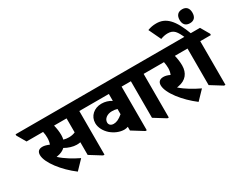

<svg xmlns="http://www.w3.org/2000/svg" viewBox="-178 -1418 2456 1970"><g transform="rotate(-30 1050.5 -433.5)"><path d="M290 24 389 -79C315 -115 236 -161 177 -216C181 -217 186 -217 193 -219C230 -225 260 -240 282 -261C323 -237 376 -220 419 -220C435 -220 450 -221 463 -224V-74L598 10H614V-507H740V-523L679 -627H-72V-612L-11 -507H185C191 -482 193 -456 193 -434C193 -407 189 -380 180 -359C150 -372 124 -379 102 -379C58 -379 38 -356 38 -317C38 -226 157 -75 290 24ZM331 -386C331 -426 325 -467 315 -507H463V-341C441 -331 416 -326 388 -326C366 -326 344 -329 325 -335C329 -351 331 -368 331 -386Z M921 -110C936 -110 950 -113 964 -118V-74L1099 10H1115V-507H1241V-523L1180 -627H596V-612L657 -507H964V-425C929 -447 890 -459 847 -459C759 -459 693 -399 693 -317C693 -263 723 -210 767 -171C810 -135 865 -110 921 -110ZM802 -262C802 -305 845 -338 902 -338C926 -338 945 -335 964 -329V-267C919 -230 889 -216 855 -216C823 -216 802 -234 802 -262Z M1360 10H1376V-507H1502V-523L1442 -627H1098V-612L1159 -507H1225V-74Z M1721 24 1820 -79C1744 -115 1664 -161 1603 -215C1609 -216 1615 -217 1622 -218C1714 -234 1762 -295 1762 -385C1762 -425 1756 -467 1746 -507H1912V-523L1851 -627H1359V-612L1420 -507H1617C1622 -482 1625 -456 1625 -434C1625 -404 1619 -379 1610 -359C1584 -372 1559 -379 1535 -379C1491 -379 1469 -356 1469 -317C1469 -225 1588 -76 1721 24Z M2031 10H2047V-507H2173V-523L2113 -627H1769V-612L1830 -507H1896V-74Z M1934 -613H2009C1933 -819 1858 -891 1746 -891C1708 -891 1677 -885 1643 -872L1712 -727C1742 -739 1771 -744 1796 -744C1830 -744 1856 -735 1877 -713C1897 -691 1914 -659 1934 -613ZM2049 -719C2098 -719 2124 -748 2124 -801C2124 -854 2098 -884 2049 -884C1999 -884 1972 -854 1972 -801C1972 -748 1999 -719 2049 -719Z"/></g></svg>

Font: Noto Serif Devanagari SemiCondensed Black
Style: Regular
Weight: 900
Width: 4
Designer: Universal Thirst, Indian Type Foundry and the Monotype Design Team
Foundry: Monotype Imaging Inc.
Version: Version 2.004